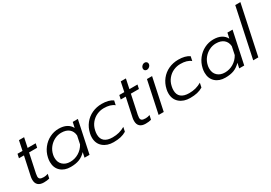

<svg xmlns="http://www.w3.org/2000/svg" viewBox="24 -1610 3529 2496"><g transform="rotate(-30 1788.5 -362.0)"><path d="M79 -91Q79 -118 84 -139L144 -420H69L82 -480H157L187 -624H264L234 -480H355L342 -420H221L161 -137Q156 -110 156 -96Q156 -69 172.5 -57.5Q189 -46 229 -46Q259 -46 292 -58L278 5Q244 15 194 15Q138 15 108.5 -12Q79 -39 79 -91Z M393 -176Q393 -208 400 -239Q416 -314 461.5 -372.5Q507 -431 571 -463Q635 -495 706 -495Q775 -495 822.5 -470Q870 -445 893 -399L911 -480H988L886 0H811L827 -75Q780 -26 726.5 -5.5Q673 15 597 15Q505 15 449 -36.5Q393 -88 393 -176ZM847 -179 872 -299Q867 -362 825 -397.5Q783 -433 709 -433Q656 -433 607.5 -408.5Q559 -384 524 -340Q489 -296 477 -239Q472 -219 472 -192Q472 -125 514.5 -85.5Q557 -46 626 -46Q695 -46 754 -81.5Q813 -117 847 -179Z M1024 -179Q1024 -210 1031 -239Q1048 -317 1094 -375Q1140 -433 1207 -464Q1274 -495 1354 -495Q1456 -495 1517 -453L1503 -388Q1450 -433 1348 -433Q1294 -433 1244 -410.5Q1194 -388 1157.5 -344Q1121 -300 1108 -239Q1101 -210 1101 -180Q1101 -114 1142 -80Q1183 -46 1262 -46Q1315 -46 1360 -58Q1405 -70 1448 -95L1434 -30Q1394 -6 1348 4.5Q1302 15 1242 15Q1145 15 1084.5 -37Q1024 -89 1024 -179Z M1607 -91Q1607 -118 1612 -139L1672 -420H1597L1610 -480H1685L1715 -624H1792L1762 -480H1883L1870 -420H1749L1689 -137Q1684 -110 1684 -96Q1684 -69 1700.5 -57.5Q1717 -46 1757 -46Q1787 -46 1820 -58L1806 5Q1772 15 1722 15Q1666 15 1636.5 -12Q1607 -39 1607 -91Z M2046 -621Q2046 -645 2064 -662.5Q2082 -680 2105 -680Q2122 -680 2133.5 -669Q2145 -658 2145 -642Q2145 -619 2126.5 -601.5Q2108 -584 2085 -584Q2068 -584 2057 -594.5Q2046 -605 2046 -621ZM2025 -480H2102L2000 0H1923Z M2173 -179Q2173 -210 2180 -239Q2197 -317 2243 -375Q2289 -433 2356 -464Q2423 -495 2503 -495Q2605 -495 2666 -453L2652 -388Q2599 -433 2497 -433Q2443 -433 2393 -410.5Q2343 -388 2306.5 -344Q2270 -300 2257 -239Q2250 -210 2250 -180Q2250 -114 2291 -80Q2332 -46 2411 -46Q2464 -46 2509 -58Q2554 -70 2597 -95L2583 -30Q2543 -6 2497 4.5Q2451 15 2391 15Q2294 15 2233.5 -37Q2173 -89 2173 -179Z M2715 -176Q2715 -208 2722 -239Q2738 -314 2783.5 -372.5Q2829 -431 2893 -463Q2957 -495 3028 -495Q3097 -495 3144.5 -470Q3192 -445 3215 -399L3233 -480H3310L3208 0H3133L3149 -75Q3102 -26 3048.5 -5.5Q2995 15 2919 15Q2827 15 2771 -36.5Q2715 -88 2715 -176ZM3169 -179 3194 -299Q3189 -362 3147 -397.5Q3105 -433 3031 -433Q2978 -433 2929.5 -408.5Q2881 -384 2846 -340Q2811 -296 2799 -239Q2794 -219 2794 -192Q2794 -125 2836.5 -85.5Q2879 -46 2948 -46Q3017 -46 3076 -81.5Q3135 -117 3169 -179Z M3500 -739H3577L3420 0H3343Z"/></g></svg>

Font: Prompt Light
Style: Italic
Weight: 300
Italic angle: -12°
Designer: Katatrad Team
Foundry: CadsonDemak
Version: Version 1.000